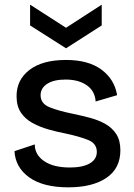

<svg xmlns="http://www.w3.org/2000/svg" viewBox="-20 -790 576 823"><path d="M273 13Q165 13 105.5 -29.5Q46 -72 42 -142L129 -171Q129 -127 169 -99.5Q209 -72 280 -72Q334 -72 364.5 -89.5Q395 -107 395 -139Q395 -175 358 -190Q321 -205 260 -218Q223 -225 186.5 -235.5Q150 -246 119 -263Q88 -280 69.5 -307.5Q51 -335 51 -378Q51 -448 106.5 -490.5Q162 -533 263 -533Q359 -533 415 -491.5Q471 -450 482 -382L390 -355Q387 -400 352 -424.5Q317 -449 261 -449Q210 -449 182 -430.5Q154 -412 154 -382Q154 -346 192 -330.5Q230 -315 289 -303Q328 -295 365.5 -285Q403 -275 432 -258.5Q461 -242 478.5 -215Q496 -188 496 -146Q496 -68 436 -27.5Q376 13 273 13ZM109 -770 263 -671 416 -770V-681L263 -583L109 -681Z"/></svg>

Font: Bricolage Grotesque 10pt Medium
Style: Regular
Weight: 500
Designer: Mathieu Triay
Foundry: Atelier Triay
Version: Version 1.000; ttfautohint (v1.8.4.7-5d5b);gftools[0.9.32]